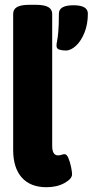

<svg xmlns="http://www.w3.org/2000/svg" viewBox="-20 -774 387 802"><path d="M174 8Q107 8 71 -32.5Q35 -73 35 -148V-716Q35 -735 51 -744.5Q67 -754 104 -754H128Q165 -754 181.5 -744.5Q198 -735 198 -716V-165Q198 -125 222 -125Q231 -125 237.5 -127.5Q244 -130 250 -130Q259 -130 266 -113Q273 -96 277 -76Q281 -56 281 -46Q281 -27 249.5 -9.5Q218 8 174 8ZM255 -563Q241 -563 228.5 -566.5Q216 -570 216 -583Q216 -591 218.5 -603Q221 -615 223.5 -641.5Q226 -668 226 -717Q226 -752 287 -752Q347 -752 347 -717Q347 -673 333 -638Q319 -603 297.5 -583Q276 -563 255 -563Z"/></svg>

Font: Asap Condensed ExtraBold
Style: Regular
Weight: 800
Width: 3
Designer: Pablo Cosgaya
Foundry: Omnibus-Type
Version: Version 3.001; ttfautohint (v1.8.4.7-5d5b)